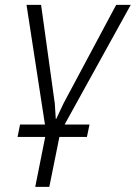

<svg xmlns="http://www.w3.org/2000/svg" viewBox="-20 -548 545 771"><path d="M178 202.5H121.5L161.5 2H50.5L60.5 -48H160.5L86.5 -528.5H145L200 -132.5L204 -70.5L205.5 -70L235 -132.5L446.5 -528.5H505L239.5 -48H339.5L329 2H218.5Z"/></svg>

Font: Roberto Sans Light
Style: Italic
Weight: 300
Italic angle: -11°
Designer: Google
Version: Version 1.00;June 11, 2020;FontCreator 12.0.0.2522 64-bit; t